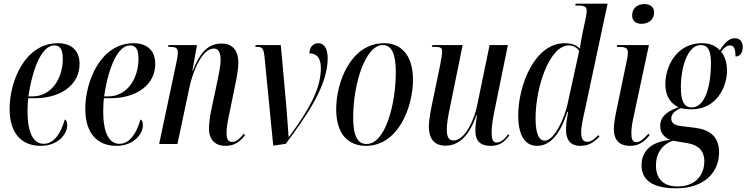

<svg xmlns="http://www.w3.org/2000/svg" viewBox="-20 -780 4043 1040"><path d="M201 10C293 10 344 -53 344 -101C344 -122 338 -130 331 -133C310 -58 272 -1 217 -1C162 -1 129 -58 129 -178C129 -198 131 -238 133 -248H169C306 -248 411 -318 411 -434C411 -504 369 -546 294 -546C114 -546 32 -338 32 -191C32 -55 99 10 201 10ZM157 -258H134C159 -427 212 -534 274 -534C306 -534 320 -513 320 -460C320 -353 257 -258 157 -258Z M611 10C703 10 754 -53 754 -101C754 -122 748 -130 741 -133C720 -58 682 -1 627 -1C572 -1 539 -58 539 -178C539 -198 541 -238 543 -248H579C716 -248 821 -318 821 -434C821 -504 779 -546 704 -546C524 -546 442 -338 442 -191C442 -55 509 10 611 10ZM567 -258H544C569 -427 622 -534 684 -534C716 -534 730 -513 730 -460C730 -353 667 -258 567 -258Z M1201 10C1250 10 1279 -11 1307 -48L1301 -56C1280 -31 1261 -11 1237 -11C1217 -11 1207 -27 1207 -59C1207 -90 1214 -127 1223 -168L1254 -320C1263 -362 1271 -408 1271 -442C1271 -496 1248 -544 1181 -544C1113 -544 1067 -506 1024 -396H1022L1047 -536H892L891 -526H904C938 -526 943 -515 943 -493C943 -481 940 -464 936 -444L842 0H941L1006 -306C1027 -406 1079 -517 1138 -517C1171 -517 1175 -481 1175 -455C1175 -421 1163 -368 1158 -343L1128 -201C1117 -153 1112 -114 1112 -83C1112 -25 1144 10 1201 10Z M1413 -470 1460 9 1528 -1C1645 -158 1755 -317 1755 -465C1755 -520 1733 -546 1705 -546C1675 -546 1656 -523 1656 -491C1698 -491 1718 -464 1718 -410C1718 -295 1649 -180 1546 -39H1543C1540 -90 1535 -150 1531 -204L1501 -536H1365L1363 -526H1371C1401 -526 1408 -519 1413 -470Z M1962 10C2139 10 2217 -203 2217 -348C2217 -488 2147 -546 2061 -546C1880 -546 1801 -335 1801 -188C1801 -54 1866 10 1962 10ZM1966 0C1920 0 1893 -38 1893 -143C1893 -324 1958 -536 2054 -536C2101 -536 2124 -489 2124 -389C2124 -218 2068 0 1966 0Z M2639 10C2690 10 2714 -15 2739 -46L2733 -53C2715 -28 2694 -8 2670 -8C2649 -8 2643 -28 2643 -61C2643 -89 2648 -130 2656 -168L2731 -536H2632L2566 -216C2550 -132 2499 -19 2436 -19C2412 -19 2400 -37 2400 -79C2400 -106 2408 -157 2417 -197L2486 -536H2322L2319 -526H2337C2369 -526 2375 -519 2375 -500C2375 -488 2370 -460 2364 -427L2321 -220C2313 -182 2303 -129 2303 -95C2303 -36 2326 9 2393 9C2462 9 2520 -39 2560 -155H2563C2559 -131 2555 -92 2555 -73C2555 -27 2571 10 2639 10Z M2889 10C2947 10 3007 -31 3053 -174H3057C3051 -138 3046 -112 3046 -76C3046 -19 3073 10 3122 10C3170 10 3196 -9 3227 -40L3221 -48C3203 -30 3183 -12 3162 -12C3139 -12 3128 -26 3128 -64C3128 -96 3142 -158 3151 -197L3271 -760H3098L3096 -750H3114C3150 -750 3158 -739 3158 -722C3158 -713 3156 -699 3153 -684L3133 -589C3130 -574 3124 -541 3121 -517C3100 -536 3078 -546 3039 -546C2875 -546 2787 -317 2787 -154C2787 -65 2813 10 2889 10ZM2930 -18C2903 -18 2881 -48 2881 -138C2881 -312 2958 -534 3061 -534C3085 -534 3106 -523 3117 -503L3055 -220C3039 -143 2984 -18 2930 -18Z M3455 -651C3491 -651 3523 -672 3523 -713C3523 -745 3498 -758 3471 -758C3435 -758 3404 -738 3404 -696C3404 -665 3427 -651 3455 -651ZM3393 10C3444 10 3471 -15 3499 -48L3492 -56C3471 -31 3448 -10 3428 -10C3405 -10 3400 -29 3400 -57C3400 -77 3402 -103 3411 -143L3495 -536H3323L3321 -526H3332C3371 -526 3381 -517 3381 -496C3381 -483 3379 -468 3375 -452L3322 -196C3311 -145 3305 -108 3305 -82C3305 -21 3335 10 3393 10Z M3642 240C3797 240 3875 152 3875 45C3875 -41 3824 -78 3743 -88L3677 -96C3637 -100 3616 -111 3616 -138C3616 -160 3631 -177 3666 -194C3675 -192 3696 -188 3727 -188C3862 -188 3918 -311 3918 -397C3918 -454 3898 -485 3886 -501C3903 -523 3918 -534 3933 -534C3954 -534 3964 -519 3964 -474C3994 -474 4003 -501 4003 -527C4003 -552 3989 -573 3960 -573C3924 -573 3900 -539 3879 -508C3851 -536 3822 -546 3781 -546C3647 -546 3584 -423 3584 -325C3584 -266 3606 -223 3655 -199C3579 -173 3556 -138 3556 -98C3556 -65 3572 -38 3611 -22C3513 -14 3455 35 3455 115C3455 195 3514 240 3642 240ZM3727 -198C3683 -198 3668 -237 3668 -306C3668 -413 3703 -536 3776 -536C3812 -536 3831 -510 3831 -440C3831 -303 3795 -198 3727 -198ZM3650 230C3565 230 3533 179 3533 116C3533 50 3567 3 3624 -18L3701 -5C3759 4 3795 33 3795 94C3795 164 3751 230 3650 230Z"/></svg>

Font: Noto Serif Display ExtraCondensed Medium
Style: Italic
Weight: 500
Width: 2
Italic angle: -12°
Designer: Monotype Design Team
Foundry: Monotype Imaging Inc.
Version: Version 2.009